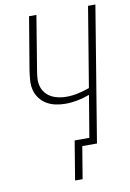

<svg xmlns="http://www.w3.org/2000/svg" viewBox="-98 -795 697 1029"><g transform="rotate(-10 250.0 -280.0)"><path d="M225 175 260 -37H340L378 -264Q346 -252 312.5 -245.5Q279 -239 246 -239Q219 -239 193 -244.5Q167 -250 145 -263Q123 -276 107.5 -296.5Q92 -317 85.5 -342Q79 -367 81 -394.5Q83 -422 87 -449L135 -735H175L127 -443Q123 -421 121.5 -399Q120 -377 125.5 -356.5Q131 -336 144 -320Q157 -304 175 -294Q193 -284 214.5 -279.5Q236 -275 258 -275Q289 -275 321 -282Q353 -289 384 -300L456 -735H496L375 0H295L266 175Z"/></g></svg>

Font: Iosevka SS04 Extralight
Style: Italic
Weight: 200
Italic angle: -9°
Monospace: yes
Designer: Belleve Invis
Foundry: Belleve Invis
Version: Version 19.0.0; ttfautohint (v1.8.4)